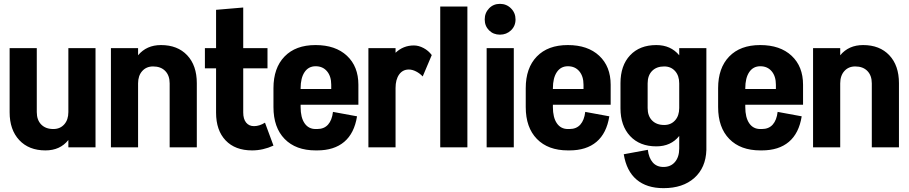

<svg xmlns="http://www.w3.org/2000/svg" viewBox="-20 -765 4718 997"><path d="M335 -515H476V0H335V-38Q292 16 216 16Q130 16 80 -37.5Q30 -91 30 -182V-515H171V-183Q171 -142 194 -118.5Q217 -95 257 -95Q292 -95 313.5 -119Q335 -143 335 -183Z M1002 0H861V-332Q861 -373 838 -396.5Q815 -420 775 -420Q740 -420 718.5 -396Q697 -372 697 -332V0H556V-515H697V-478Q741 -531 816 -531Q902 -531 952 -478Q1002 -425 1002 -333Z M1400 -9Q1346 16 1289 16Q1201 16 1151.5 -36Q1102 -88 1102 -180V-410H1044V-515H1102V-714L1243 -726V-515H1369V-410H1243V-181Q1243 -147 1258 -128.5Q1273 -110 1299 -110Q1327 -110 1356 -128Z M1841 -325V-221H1541V-209Q1541 -155 1561.5 -125Q1582 -95 1619 -95H1627Q1663 -95 1683.5 -118Q1704 -141 1709 -184L1834 -161Q1820 -73 1767.5 -28.5Q1715 16 1627 16H1619Q1516 16 1458 -43.5Q1400 -103 1400 -209V-307Q1400 -412 1457.5 -471.5Q1515 -531 1618 -531H1619Q1722 -531 1781.5 -475.5Q1841 -420 1841 -325ZM1541 -303H1700V-325Q1700 -369 1678 -395Q1656 -421 1619 -421Q1582 -421 1561.5 -390.5Q1541 -360 1541 -306Z M2222 -479 2175 -368Q2160 -384 2140.5 -394Q2121 -404 2103 -404Q2071 -404 2052.5 -378Q2034 -352 2034 -308V0H1893V-515H2034V-491Q2074 -529 2129 -529Q2154 -529 2179.5 -515.5Q2205 -502 2222 -479Z M2407 0H2266V-731H2407Z M2648 0H2507V-515H2648ZM2497 -664Q2497 -698 2519.5 -721.5Q2542 -745 2576 -745Q2610 -745 2633.5 -721.5Q2657 -698 2657 -664Q2657 -630 2633.5 -607.5Q2610 -585 2576 -585Q2542 -585 2519.5 -607.5Q2497 -630 2497 -664Z M3151 -325V-221H2851V-209Q2851 -155 2871.5 -125Q2892 -95 2929 -95H2937Q2973 -95 2993.5 -118Q3014 -141 3019 -184L3144 -161Q3130 -73 3077.5 -28.5Q3025 16 2937 16H2929Q2826 16 2768 -43.5Q2710 -103 2710 -209V-307Q2710 -412 2767.5 -471.5Q2825 -531 2928 -531H2929Q3032 -531 3091.5 -475.5Q3151 -420 3151 -325ZM2851 -303H3010V-325Q3010 -369 2988 -395Q2966 -421 2929 -421Q2892 -421 2871.5 -390.5Q2851 -360 2851 -306Z M3507 -515H3648V14Q3645 106 3585.5 159Q3526 212 3426 212H3425Q3338 212 3285.5 167.5Q3233 123 3219 36L3344 13Q3349 55 3369.5 78.5Q3390 102 3425 102Q3463 102 3485 76Q3507 50 3507 6V-59Q3464 -5 3388 -5Q3302 -5 3252 -58.5Q3202 -112 3202 -203V-333Q3202 -425 3252 -478Q3302 -531 3388 -531Q3463 -531 3507 -478ZM3507 -204V-332Q3507 -372 3485.5 -396Q3464 -420 3429 -420Q3389 -420 3366 -396.5Q3343 -373 3343 -332V-204Q3343 -163 3366 -139.5Q3389 -116 3429 -116Q3464 -116 3485.5 -140Q3507 -164 3507 -204Z M4150 -325V-221H3850V-209Q3850 -155 3870.5 -125Q3891 -95 3928 -95H3936Q3972 -95 3992.5 -118Q4013 -141 4018 -184L4143 -161Q4129 -73 4076.5 -28.5Q4024 16 3936 16H3928Q3825 16 3767 -43.5Q3709 -103 3709 -209V-307Q3709 -412 3766.5 -471.5Q3824 -531 3927 -531H3928Q4031 -531 4090.5 -475.5Q4150 -420 4150 -325ZM3850 -303H4009V-325Q4009 -369 3987 -395Q3965 -421 3928 -421Q3891 -421 3870.5 -390.5Q3850 -360 3850 -306Z M4648 0H4507V-332Q4507 -373 4484 -396.5Q4461 -420 4421 -420Q4386 -420 4364.5 -396Q4343 -372 4343 -332V0H4202V-515H4343V-478Q4387 -531 4462 -531Q4548 -531 4598 -478Q4648 -425 4648 -333Z"/></svg>

Font: Akshar SemiBold
Style: Regular
Weight: 600
Designer: Tall Chai
Foundry: Tall Chai
Version: Version 1.000